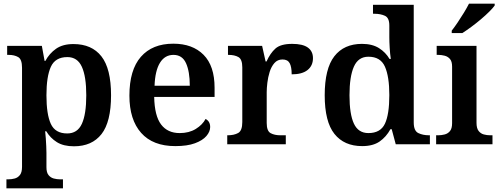

<svg xmlns="http://www.w3.org/2000/svg" viewBox="-20 -786 2718 1046"><path d="M15 240V191H25Q43 191 60 186.5Q77 182 88.5 167.5Q100 153 100 123V-417Q100 -463 79 -475Q58 -487 28 -487H19V-536H208L223 -454H227Q249 -495 285.5 -520.5Q322 -546 380 -546Q480 -546 532.5 -479Q585 -412 585 -267Q585 -122 533 -55.5Q481 11 383 11Q326 11 290 -11.5Q254 -34 232 -71H226Q228 -55 229.5 -32.5Q231 -10 232 11.5Q233 33 233 47V125Q233 154 244.5 168Q256 182 273 186.5Q290 191 307 191H323V240ZM346 -59Q402 -59 426 -111.5Q450 -164 450 -267Q450 -369 426 -422Q402 -475 347 -475Q281 -475 257 -422Q233 -369 233 -267Q233 -163 257 -111Q281 -59 346 -59Z M935 10Q813 10 749 -62Q685 -134 685 -265Q685 -405 747.5 -476.5Q810 -548 924 -548Q1029 -548 1089 -487.5Q1149 -427 1149 -308V-258H820Q822 -155 857.5 -108Q893 -61 959 -61Q1010 -61 1046.5 -83.5Q1083 -106 1100 -138Q1125 -125 1125 -94Q1125 -69 1104.5 -45Q1084 -21 1042 -5.5Q1000 10 935 10ZM1014 -319Q1014 -396 993.5 -441.5Q973 -487 925 -487Q878 -487 851.5 -444Q825 -401 822 -319Z M1218 0V-49H1221Q1255 -49 1277.5 -61.5Q1300 -74 1300 -121V-419Q1300 -463 1279 -475Q1258 -487 1225 -487H1222V-536H1408L1427 -451H1432Q1452 -496 1480.5 -521.5Q1509 -547 1572 -547Q1629 -547 1657 -527Q1685 -507 1685 -469Q1685 -428 1655.5 -404.5Q1626 -381 1569 -381Q1569 -422 1558 -442Q1547 -462 1519 -462Q1492 -462 1475 -442.5Q1458 -423 1449 -394Q1440 -365 1436.5 -335Q1433 -305 1433 -284V-116Q1433 -72 1454.5 -60.5Q1476 -49 1507 -49H1537V0Z M1953 10Q1855 10 1802 -56.5Q1749 -123 1749 -267Q1749 -412 1801.5 -479.5Q1854 -547 1952 -547Q2008 -547 2044.5 -524Q2081 -501 2102 -465H2109Q2105 -491 2103 -525Q2101 -559 2101 -583V-647Q2101 -689 2077 -700Q2053 -711 2020 -711H2012V-760H2234V-119Q2234 -73 2259 -61Q2284 -49 2317 -49H2322V0H2136L2114 -82H2107Q2084 -40 2048 -15Q2012 10 1953 10ZM1987 -61Q2053 -61 2077 -112Q2101 -163 2101 -268Q2101 -369 2077 -423Q2053 -477 1987 -477Q1932 -477 1908 -423Q1884 -369 1884 -267Q1884 -164 1908 -112.5Q1932 -61 1987 -61Z M2356 0V-49H2368Q2385 -49 2402.5 -53.5Q2420 -58 2431.5 -72Q2443 -86 2443 -115V-423Q2443 -451 2431.5 -464.5Q2420 -478 2402.5 -482.5Q2385 -487 2368 -487H2359V-536H2576V-117Q2576 -87 2587.5 -72.5Q2599 -58 2616 -53.5Q2633 -49 2650 -49H2663V0ZM2441 -619Q2456 -638 2473.5 -664Q2491 -690 2507.5 -717Q2524 -744 2535 -766H2675V-756Q2666 -743 2646 -723Q2626 -703 2600 -681Q2574 -659 2547.5 -639.5Q2521 -620 2499 -606H2441Z"/></svg>

Font: Noto Serif Tibetan SemiBold
Style: Regular
Weight: 600
Designer: Monotype Design Team
Foundry: Monotype Imaging Inc.
Version: Version 2.103; ttfautohint (v1.8.4.7-5d5b)